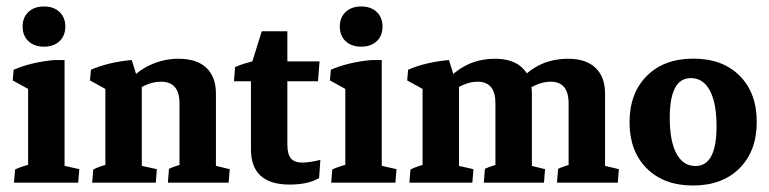

<svg xmlns="http://www.w3.org/2000/svg" viewBox="-20 -568 2391 597"><path d="M67.4 -2.9V-342.3L180.7 -351.6V-2.9ZM67.4 -251.5V-314L86.9 -280.8L19.5 -317.9L22.5 -351.1Q48.8 -362.8 81.8 -370.6Q114.7 -378.4 149.4 -381.3H180.7V-303.7ZM23.4 0 26.9 -41Q39.1 -46.9 53.7 -51.5Q68.4 -56.2 85.9 -60.1L67.4 -12.2V-88.9H180.7V-12.2L163.6 -56.2L226.6 -42L223.1 0ZM116.7 -422.9Q86.4 -422.9 68.4 -439.9Q50.3 -457 50.3 -485.4Q50.3 -513.7 68.4 -530.8Q86.4 -547.9 116.7 -547.9Q147 -547.9 165 -530.8Q183.1 -513.7 183.1 -485.4Q183.1 -457 165 -439.9Q147 -422.9 116.7 -422.9Z M538.1 -2.9V-247.1Q538.1 -314 480.5 -314Q435.5 -314 383.8 -272.9L374 -307.1Q404.3 -346.2 446.5 -365.7Q488.8 -385.3 535.2 -385.3Q591.8 -385.3 621.6 -357.2Q651.4 -329.1 651.4 -276.9V-2.9ZM307.6 -2.9V-332L420.9 -311.5V-2.9ZM266.6 0 270 -41Q283.7 -47.9 297.6 -52.2Q311.5 -56.6 325.7 -60.1L307.6 -12.2V-88.9H420.9V-12.2L404.8 -55.7L467.8 -42L464.4 0ZM502 0 505.4 -43Q515.6 -47.9 528.8 -52.2Q542 -56.6 556.2 -59.6L538.1 -12.2V-88.9H651.4V-12.2L634.8 -56.2L694.3 -42L690.9 0ZM307.6 -251.5V-314L327.1 -280.8L259.8 -317.9L262.7 -351.1Q289.1 -362.8 322 -370.6Q355 -378.4 389.6 -381.3L417 -293.9Z M880.4 5.9Q760.3 5.9 760.3 -104V-342.3L764.6 -377L793.9 -470.7H873.5V-118.7Q873.5 -88.9 884.5 -75.7Q895.5 -62.5 919.9 -62.5Q941.9 -62.5 976.1 -70.8L972.2 -14.2Q937.5 5.9 880.4 5.9ZM707.5 -315.4 710.9 -359.4Q735.4 -370.1 764.6 -377H973.6L968.8 -315.4Z M1053.7 -2.9V-342.3L1167 -351.6V-2.9ZM1053.7 -251.5V-314L1073.2 -280.8L1005.9 -317.9L1008.8 -351.1Q1035.2 -362.8 1068.1 -370.6Q1101.1 -378.4 1135.7 -381.3H1167V-303.7ZM1009.8 0 1013.2 -41Q1025.4 -46.9 1040 -51.5Q1054.7 -56.2 1072.3 -60.1L1053.7 -12.2V-88.9H1167V-12.2L1149.9 -56.2L1212.9 -42L1209.5 0ZM1103 -422.9Q1072.8 -422.9 1054.7 -439.9Q1036.6 -457 1036.6 -485.4Q1036.6 -513.7 1054.7 -530.8Q1072.8 -547.9 1103 -547.9Q1133.3 -547.9 1151.4 -530.8Q1169.4 -513.7 1169.4 -485.4Q1169.4 -457 1151.4 -439.9Q1133.3 -422.9 1103 -422.9Z M1748 -2.9V-247.1Q1748 -314 1691.9 -314Q1648.4 -314 1596.7 -272.9L1586.9 -307.1Q1648.4 -385.3 1746.6 -385.3Q1801.8 -385.3 1831.5 -357.2Q1861.3 -329.1 1861.3 -276.9V-2.9ZM1252.9 0 1256.3 -41Q1270 -47.9 1283.9 -52.2Q1297.9 -56.6 1312 -60.1L1293.9 -12.2V-88.9H1407.2V-12.2L1391.1 -55.7L1452.1 -42L1448.7 0ZM1293.9 -2.9V-332L1407.2 -311.5V-2.9ZM1484.4 0 1487.8 -43Q1498 -47.9 1511.2 -52.2Q1524.4 -56.6 1538.6 -59.6L1520.5 -12.2V-88.9H1633.8V-12.2L1617.2 -56.2L1674.8 -42L1671.4 0ZM1520.5 -2.9V-247.1Q1520.5 -314 1464.8 -314Q1421.9 -314 1370.1 -272.9L1360.4 -307.1Q1422.4 -385.3 1519.5 -385.3Q1574.2 -385.3 1604 -357.2Q1633.8 -329.1 1633.8 -276.9V-2.9ZM1293.9 -251.5V-314L1313.5 -280.8L1246.1 -317.9L1249 -351.1Q1275.4 -362.8 1308.3 -370.6Q1341.3 -378.4 1376 -381.3L1403.3 -293.9ZM1711.9 0 1715.3 -43Q1725.6 -47.9 1738.8 -52.2Q1752 -56.6 1766.1 -59.6L1748 -12.2V-88.9H1861.3V-12.2L1844.7 -56.2L1904.3 -42L1900.9 0Z M2134.8 8.8Q2044.4 8.8 1991 -44.4Q1937.5 -97.7 1937.5 -187.7Q1937.5 -278.3 1991.2 -332Q2044.9 -385.7 2136 -385.7Q2226.6 -385.7 2279.8 -332.5Q2333 -279.3 2333 -189Q2333 -98.2 2279.4 -44.7Q2225.7 8.8 2134.8 8.8ZM2142.6 -51.8Q2208 -51.8 2208 -175.3Q2208 -247.7 2187.3 -286.4Q2166.5 -325.2 2127.9 -325.2Q2062.5 -325.2 2062.5 -201.7Q2062.5 -129.3 2083.3 -90.5Q2104 -51.8 2142.6 -51.8Z"/></svg>

Font: Markazi Text
Style: Regular
Weight: 400
Designer: Borna Izadpanah (Arabic designer), Fiona Ross (Arabic design director) and Florian Runge (Latin designer)
Foundry: Borna Izadpanah and Florian Runge
Version: Version 1.000